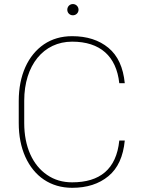

<svg xmlns="http://www.w3.org/2000/svg" viewBox="-20 -895 688 925"><path d="M554.7 -217.8C540.5 -78.6 460 -16.6 327.6 -16.6C281.7 -16.6 241.7 -28.3 207 -52.2C137.7 -99.1 96.7 -187.5 96.7 -302.2V-409.7C96.7 -581.1 189.9 -694.3 327.6 -694.3C462.4 -694.3 540.5 -624.5 554.7 -494.1H581.1C573.7 -569.8 547.9 -627 502.4 -664.6C457 -702.1 398.9 -720.7 327.6 -720.7C275.4 -720.7 230.5 -707.5 191.9 -681.6C114.7 -628.9 70.3 -532.2 70.3 -408.7V-302.2C70.3 -240.2 81.1 -186 102.1 -139.2C144.5 -45.4 223.6 9.8 327.6 9.8C398.9 9.8 457 -8.8 502.4 -46.4C547.9 -84 573.7 -141.1 581.1 -217.8ZM304.2 -848.1C304.2 -833 315.9 -821.3 331.1 -821.3C346.2 -821.3 358.4 -833 358.4 -848.1C358.4 -863.3 346.2 -875.5 331.1 -875.5C315.9 -875.5 304.2 -863.3 304.2 -848.1Z"/></svg>

Font: Vazirmatn Thin
Style: Regular
Weight: 100
Designer: Saber Rastikerdar
Foundry: Saber Rastikerdar
Version: Version 33.003